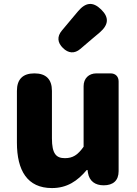

<svg xmlns="http://www.w3.org/2000/svg" viewBox="-20 -942 694 976"><path d="M583 -284V-528C583 -553 567 -569 542 -569H494H470C431 -569 405 -543 405 -504V-196C375 -154 350 -138 310 -138C265 -138 244 -161 244 -239V-480C244 -539 214 -569 155 -569C96 -569 66 -539 66 -480V-217C66 -75 119 14 244 14C321 14 374 -22 421 -78H425L427 -64C434 -21 464 0 507 0C555 0 583 -24 583 -72ZM345 -847 294 -786C269 -756 272 -725 300 -698C327 -671 359 -668 388 -693L449 -745L487 -777C532 -816 536 -853 494 -894C452 -935 415 -930 377 -885Z"/></svg>

Font: GenSenRounded2 TW H
Style: Regular
Weight: 900
Version: Version 2.100;PS 2.1;hotconv 16.6.51;makeotf.lib2.5.65220 DE